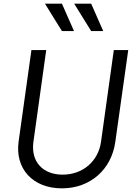

<svg xmlns="http://www.w3.org/2000/svg" viewBox="-20 -1019 740 1051"><path d="M319 12C476 12 590 -93 611 -241L682 -745H603L533 -243C518 -135 432 -63 323 -63C213 -63 148 -135 163 -243L233 -745H152L82 -245C61 -97 158 12 319 12ZM226 -999 319 -849H385L319 -999ZM386 -999 479 -849H545L479 -999Z"/></svg>

Font: Mluvka
Style: Italic
Weight: 400
Italic angle: -8°
Designer: Modified by Jiří Krblich, Original typeface by Gumpita Rahayu
Foundry: Gumpita Rahayu & Jiří Krblich
Version: Version 2.000;Glyphs 3.1.1 (3134)